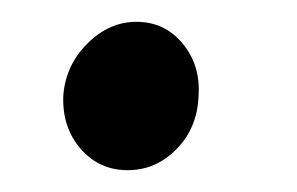

<svg xmlns="http://www.w3.org/2000/svg" viewBox="-20 -140 272 176"><path d="M105 -120Q131 -120 147.5 -100Q164 -80 162 -52Q161 -23 142 -3.5Q123 16 97 16Q71 16 54 -3.5Q37 -23 38 -52Q40 -80 60 -100Q80 -120 105 -120Z"/></svg>

Font: Lora Medium
Style: Italic
Weight: 500
Italic angle: -3°
Designer: Olga Karpushina, Alexei Vanyashin (Cyrillic)
Foundry: Cyreal
Version: Version 3.004